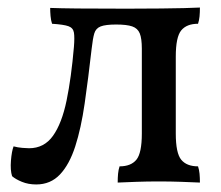

<svg xmlns="http://www.w3.org/2000/svg" viewBox="-20 -481 586 509"><path d="M76 8Q55 8 38 1Q21 -6 12 -14Q7 -30 9 -55Q11 -80 16 -93Q27 -90 39 -89Q51 -88 57 -88Q97 -88 120.5 -121Q144 -154 156.5 -214.5Q169 -275 176 -357Q178 -382 176 -394.5Q174 -407 161.5 -411.5Q149 -416 118 -418Q115 -427 114 -438.5Q113 -450 113 -460Q138 -459 186 -458.5Q234 -458 316 -458Q370 -458 406.5 -458.5Q443 -459 467.5 -459.5Q492 -460 510 -461Q510 -448 509 -437.5Q508 -427 505 -418Q475 -418 460.5 -400.5Q446 -383 446 -331V-127Q446 -75 460.5 -57.5Q475 -40 505 -40Q508 -31 509 -20.5Q510 -10 510 3Q488 2 460 1Q432 0 401 0Q370 0 342 1Q314 2 292 3Q292 -10 293 -20.5Q294 -31 297 -40Q327 -40 341.5 -57.5Q356 -75 356 -127V-352Q356 -379 350.5 -392.5Q345 -406 330.5 -411Q316 -416 288 -416Q260 -416 247 -411Q234 -406 230 -392.5Q226 -379 223 -352Q214 -273 204.5 -207Q195 -141 179.5 -93Q164 -45 139 -18.5Q114 8 76 8Z"/></svg>

Font: Vollkorn
Style: Regular
Weight: 400
Designer: Friedrich Althausen
Foundry: Friedrich Althausen
Version: Version 4.104